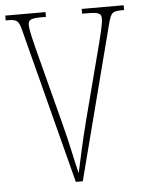

<svg xmlns="http://www.w3.org/2000/svg" viewBox="-52 -756 598 798"><g transform="rotate(-5 247.0 -357.0)"><path d="M65 -646 232 0H261L428 -646C440 -691 447 -694 491 -694H494V-714H319V-694H344C394 -694 399 -685 399 -666C399 -643 384 -587 379 -567L295 -244C271 -150 262 -102 247 -35C231 -98 222 -152 198 -244L114 -567C109 -588 94 -643 94 -666C94 -685 99 -694 149 -694H168V-714H0V-694H4C46 -694 54 -690 65 -646Z"/></g></svg>

Font: Noto Serif Devanagari ExtraCondensed Thin
Style: Regular
Weight: 100
Width: 2
Designer: Universal Thirst, Indian Type Foundry and the Monotype Design Team
Foundry: Monotype Imaging Inc.
Version: Version 2.004